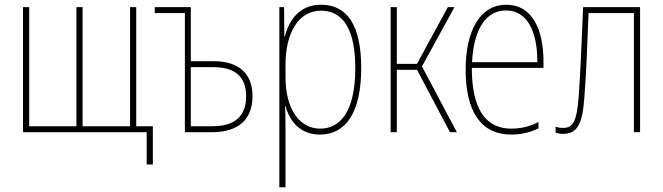

<svg xmlns="http://www.w3.org/2000/svg" viewBox="-20 -557 2794 809"><path d="M598 136H624V-25H554V-527H528V-25H328V-527H302V-25H103V-527H77V0H598Z M759 0H875C985 0 1044 -55 1044 -151C1044 -247 987 -299 881 -299H784V-527H632V-502H759ZM784 -25V-274H878C972 -274 1017 -233 1017 -151C1017 -68 970 -25 874 -25Z M1157 232H1183V-21C1183 -56 1182 -88 1181 -110H1183C1199 -51 1241 10 1328 10C1435 10 1502 -80 1502 -270C1502 -449 1444 -537 1333 -537C1241 -537 1198 -472 1180 -403H1178L1177 -527H1157ZM1329 -15C1243 -15 1183 -96 1183 -232V-284C1183 -418 1237 -512 1333 -512C1429 -512 1477 -427 1477 -270C1477 -86 1413 -15 1329 -15Z M1626 0H1652V-263H1737L1876 0H1905L1758 -277L1895 -527H1867L1737 -288H1652V-527H1626Z M2134 10C2174 10 2212 2 2249 -16V-43C2211 -23 2173 -15 2134 -15C2022 -15 1968 -104 1968 -271H2270V-298C2270 -429 2225 -537 2113 -537C2004 -537 1942 -430 1942 -263C1942 -91 2004 10 2134 10ZM1969 -295C1976 -438 2030 -513 2112 -513C2204 -513 2245 -420 2244 -295Z M2352 7C2412 7 2434 -33 2442 -144C2451 -259 2453 -335 2460 -502H2651V0H2677V-527H2437C2429 -337 2426 -260 2418 -146C2410 -46 2395 -18 2352 -18C2340 -18 2330 -20 2321 -23V2C2330 5 2340 7 2352 7Z"/></svg>

Font: Noto Sans Condensed Thin
Style: Regular
Weight: 100
Width: 3
Designer: Monotype Design Team
Foundry: Monotype Imaging Inc.
Version: Version 2.013